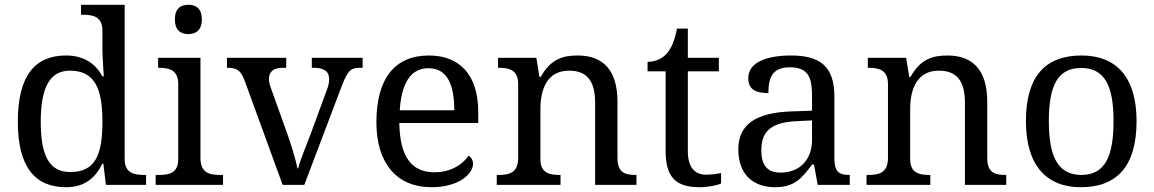

<svg xmlns="http://www.w3.org/2000/svg" viewBox="-20 -780 4870 810"><path d="M505.9 -759.8H321.8V-717.8H330.1C374.5 -717.8 412.1 -709 412.1 -649.9V-567.9C412.1 -556.2 413.6 -528.8 415 -503.9C416 -489.7 417 -474.1 418 -458H412.1C383.3 -510.3 335 -545.9 258.8 -545.9C127 -545.9 55.2 -460.4 55.2 -267.1C55.2 -75.7 127 9.8 258.8 9.8C336.9 9.8 382.3 -29.3 412.1 -89.8H416L426.8 0H596.2V-42H587.9C543.5 -42 505.9 -50.8 505.9 -109.9ZM275.9 -54.2C187.5 -54.2 151.9 -124 151.9 -266.1C151.9 -405.3 187 -481.9 274.9 -481.9C380.4 -481.9 412.1 -405.8 412.1 -267.1C412.1 -122.6 379.9 -54.2 275.9 -54.2Z M636.7 -42V0H920.9V-42H907.7C862.8 -42 825.7 -51.3 825.7 -113.8V-536.1H647V-494.1H649.9C694.3 -494.1 731.9 -484.4 731.9 -425.8V-108.9C731.9 -49.8 694.3 -42 649.9 -42ZM717.8 -698.2C717.8 -651.9 742.7 -636.2 774.9 -636.2C805.7 -636.2 831.5 -651.9 831.5 -698.2C831.5 -745.1 805.7 -759.8 774.9 -759.8C742.7 -759.8 717.8 -745.1 717.8 -698.2Z M940.4 -494.1C979.5 -494.1 996.1 -482.4 1011.7 -440.9L1172.4 0H1263.7L1421.4 -416C1446.3 -480 1458.5 -494.1 1497.6 -494.1H1509.8V-536.1H1295.4V-494.1H1302.7C1347.2 -494.1 1368.7 -479.5 1368.7 -444.8C1368.7 -433.6 1365.7 -418 1359.4 -401.9L1287.6 -207C1269.5 -159.7 1244.1 -98.1 1237.8 -69.8H1234.4C1229 -103 1207.5 -172.9 1190.4 -220.2L1122.6 -409.2C1117.2 -424.3 1114.7 -434.6 1114.7 -445.8C1114.7 -479 1134.3 -494.1 1174.8 -494.1H1187.5V-536.1H937.5V-494.1Z M1787.6 -492.2C1867.7 -492.2 1896.5 -420.9 1896.5 -314.9H1666.5C1673.8 -430.7 1713.4 -492.2 1787.6 -492.2ZM1799.8 9.8C1918.5 9.8 1975.6 -48.3 1975.6 -88.9C1975.6 -106 1965.8 -119.1 1956.5 -123C1933.1 -86.9 1881.8 -53.2 1813.5 -53.2C1718.3 -53.2 1667 -115.2 1664.6 -261.2H1997.6V-307.1C1997.6 -464.8 1918.5 -545.9 1789.6 -545.9C1647.5 -545.9 1567.9 -451.2 1567.9 -264.2C1567.9 -90.3 1654.8 9.8 1799.8 9.8Z M2341.8 -42C2297.4 -42 2259.8 -49.8 2259.8 -108.9V-319.8C2259.8 -405.8 2289.6 -481.9 2380.9 -481.9C2461.4 -481.9 2490.7 -432.6 2490.7 -345.2V0H2665V-42H2661.6C2616.7 -42 2585 -51.3 2585 -113.8V-350.1C2585 -486.8 2522 -545.9 2417 -545.9C2352.5 -545.9 2302.7 -529.8 2260.7 -455.1H2255.9L2242.7 -536.1H2081.1V-494.1H2084C2128.4 -494.1 2166 -484.4 2166 -425.8V-113.8C2166 -51.3 2128.9 -42 2084 -42H2075.7V0H2344.7V-42Z M2958 -43C2911.6 -43 2881.8 -73.7 2881.8 -142.1V-479H3012.7V-536.1H2881.8V-659.2H2835.9C2825.7 -607.9 2813 -575.7 2790 -550.8C2768.1 -527.8 2735.8 -519 2711.9 -519V-479H2788.1V-145C2788.1 -29.8 2832 9.8 2933.1 9.8C2965.3 9.8 3004.9 2 3022 -5.9V-49.8C3001 -45.9 2981.9 -43 2958 -43Z M3191.9 -145C3191.9 -223.6 3229 -263.7 3341.8 -269L3405.8 -272V-190.9C3405.8 -106 3354 -51.8 3272.9 -51.8C3217.8 -51.8 3191.9 -82.5 3191.9 -145ZM3313 -496.1C3395 -496.1 3405.8 -445.3 3405.8 -373V-313L3322.8 -310.1C3169.9 -305.7 3094.7 -255.9 3094.7 -149.9C3094.7 -40.5 3161.1 9.8 3250 9.8C3333 9.8 3364.3 -29.8 3405.8 -85.9H3414.1L3429.7 0H3564.9V-42H3562C3517.1 -42 3500 -58.1 3500 -113.8V-373C3500 -500.5 3439 -545.9 3316.9 -545.9C3217.8 -545.9 3136.7 -518.6 3136.7 -450.2C3136.7 -403.8 3166.5 -387.2 3221.7 -387.2C3221.7 -450.2 3236.3 -496.1 3313 -496.1Z M3901.9 -42C3857.4 -42 3819.8 -49.8 3819.8 -108.9V-319.8C3819.8 -405.8 3849.6 -481.9 3940.9 -481.9C4021.5 -481.9 4050.8 -432.6 4050.8 -345.2V0H4225.1V-42H4221.7C4176.8 -42 4145 -51.3 4145 -113.8V-350.1C4145 -486.8 4082 -545.9 3977.1 -545.9C3912.6 -545.9 3862.8 -529.8 3820.8 -455.1H3815.9L3802.7 -536.1H3641.1V-494.1H3644C3688.5 -494.1 3726.1 -484.4 3726.1 -425.8V-113.8C3726.1 -51.3 3689 -42 3644 -42H3635.7V0H3904.8V-42Z M4774.9 -269C4774.9 -456.5 4687.5 -545.9 4543 -545.9C4388.2 -545.9 4308.1 -456.1 4308.1 -269C4308.1 -81.1 4395.5 9.8 4540 9.8C4693.8 9.8 4774.9 -81.1 4774.9 -269ZM4404.8 -269C4404.8 -417.5 4441.4 -493.2 4541 -493.2C4641.1 -493.2 4677.7 -417.5 4677.7 -269C4677.7 -120.6 4642.1 -42 4542 -42C4441.9 -42 4404.8 -120.6 4404.8 -269Z"/></svg>

Font: Gandom
Style: Regular
Weight: 400
Foundry: DejaVu fonts team - Redesigned by Saber Rastikerdar - Based on Samim Font
Version: Version 0.8